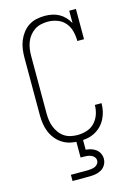

<svg xmlns="http://www.w3.org/2000/svg" viewBox="-141 -816 781 1109"><g transform="rotate(-15 250.0 -261.5)"><path d="M247 8Q221 8 196 2.5Q171 -3 149 -16.5Q127 -30 110.5 -50Q94 -70 84 -94Q74 -118 70 -143.5Q66 -169 66 -195V-540Q66 -565 69.5 -590.5Q73 -616 82.5 -639.5Q92 -663 107.5 -683.5Q123 -704 144 -718Q165 -732 190.5 -737.5Q216 -743 241 -743Q263 -743 285 -738.5Q307 -734 326 -723.5Q345 -713 360.5 -696.5Q376 -680 386 -661V-735H426V-554H386Q386 -583 379 -611.5Q372 -640 353.5 -662.5Q335 -685 307 -695.5Q279 -706 250 -706Q229 -706 208.5 -701.5Q188 -697 170.5 -685.5Q153 -674 140 -657.5Q127 -641 119.5 -621.5Q112 -602 109 -581.5Q106 -561 106 -540V-195Q106 -174 109 -153.5Q112 -133 119.5 -114Q127 -95 139.5 -78Q152 -61 169 -49.5Q186 -38 206.5 -33.5Q227 -29 247 -29Q275 -29 302.5 -37.5Q330 -46 349.5 -66.5Q369 -87 378.5 -114Q388 -141 388 -169Q388 -170 388 -170.5Q388 -171 388 -171H428Q428 -170 428 -169.5Q428 -169 428 -169Q428 -145 422.5 -121.5Q417 -98 406 -77Q395 -56 378 -39Q361 -22 339.5 -11Q318 0 294.5 4Q271 8 247 8ZM150 220V183H250Q261 183 272 181.5Q283 180 293.5 176Q304 172 311 162.5Q318 153 318 142Q318 131 311 122Q304 113 293.5 108.5Q283 104 272 102.5Q261 101 250 101H230V0H270V65Q286 66 302 71Q318 76 331 86Q344 96 351 111Q358 126 358 142Q358 161 348.5 178Q339 195 322.5 204.5Q306 214 287.5 217Q269 220 250 220Z"/></g></svg>

Font: Iosevka Slab Extralight
Style: Regular
Weight: 200
Monospace: yes
Designer: Belleve Invis
Foundry: Belleve Invis
Version: Version 11.1.1; ttfautohint (v1.8.3)